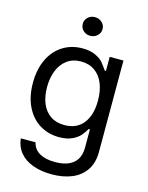

<svg xmlns="http://www.w3.org/2000/svg" viewBox="-136 -812 851 1106"><g transform="rotate(15 289.5 -259.5)"><path d="M57.6 55.7H145.5Q154.3 95.7 189.7 116.2Q225.1 136.7 282.2 136.7Q352.5 136.7 390.6 105.5Q428.7 74.2 428.7 9.8V-97.7H421.9Q407.7 -73.7 392.1 -55.7Q376.5 -37.6 345.5 -22.7Q314.5 -7.8 267.6 -7.8Q202.6 -7.8 151.4 -39.6Q100.1 -71.3 71 -131.1Q42 -190.9 42 -272.5Q42 -352.5 70.8 -412.6Q99.6 -472.7 150.9 -504.9Q202.1 -537.1 268.6 -537.1Q314.9 -537.1 345.9 -522Q377 -506.8 390.4 -491Q403.8 -475.1 423.8 -446.3H430.7V-530.3H512.7V14.6Q512.7 80.6 482.7 124.3Q452.6 168 400.9 189Q349.1 210 282.2 210Q218.3 210 169.2 191.9Q120.1 173.8 91.3 139.2Q62.5 104.5 57.6 55.7ZM430.7 -269.5Q430.7 -326.7 413.1 -370.1Q395.5 -413.6 361.6 -437.7Q327.6 -461.9 279.3 -461.9Q230 -461.9 195.8 -436.5Q161.6 -411.1 144.3 -367.4Q127 -323.7 127 -269.5Q127 -213.9 144.3 -171.9Q161.6 -129.9 195.8 -106.4Q230 -83 279.3 -83Q351.6 -83 391.1 -132.1Q430.7 -181.2 430.7 -269.5ZM231.4 -673.8Q231.4 -697.3 248.5 -713.4Q265.6 -729.5 290 -729.5Q314.5 -729.5 332 -713.4Q349.6 -697.3 349.6 -673.8Q349.6 -650.4 332 -634.3Q314.5 -618.2 290 -618.2Q265.6 -618.2 248.5 -634.3Q231.4 -650.4 231.4 -673.8Z"/></g></svg>

Font: Pretendard JP
Style: Regular
Weight: 400
Designer: Base glyphs from Inter by Rasmus Andersson; Hangeul glyphs from Noto Sans CJK(Source Han Sans) by Jang Soo-young and Kan
Foundry: Kil Hyung-jin
Version: Version 1.309